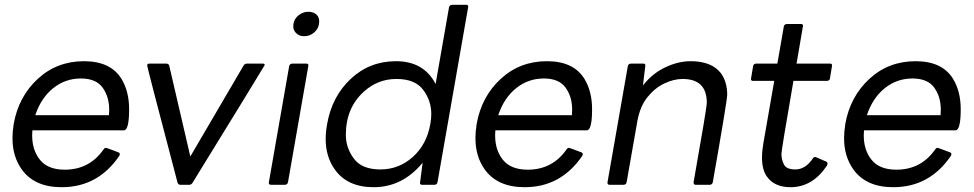

<svg xmlns="http://www.w3.org/2000/svg" viewBox="-20 -770 4057 800"><path d="M237 10Q123 10 70 -65Q32 -119 32 -194Q32 -222 37 -253Q57 -367 137 -441Q217 -515 330 -515Q442 -515 487 -440Q518 -388 518 -315Q518 -229 497 -227H115L114 -206Q114 -144 147 -103.5Q180 -63 250 -63Q353 -63 412 -148Q416 -154 422 -154Q424 -154 474 -135Q479 -133 479 -129L478 -122Q389 10 237 10ZM434 -290 435 -313Q435 -367 407.5 -405Q380 -443 317 -443Q252 -443 201.5 -402.5Q151 -362 127 -290Z M768 0H731Q724 0 720 -8Q593 -491 593 -498Q594 -505 603 -505H673Q682 -505 685 -497L773 -118L995 -497Q1000 -505 1009 -505H1075Q1083 -505 1083 -499Q1083 -497 782 -8Q777 0 768 0Z M1247 -619Q1225 -619 1212 -634Q1202 -645 1202 -660Q1202 -689 1225 -707Q1243 -721 1265 -721Q1288 -721 1301 -707Q1310 -697 1310 -681Q1310 -652 1288 -634Q1270 -619 1247 -619ZM1168 0H1109Q1100 0 1100 -9L1185 -495Q1187 -504 1198 -505H1257Q1265 -505 1265 -497L1180 -11Q1178 -1 1168 0Z M1537 10Q1427 10 1375 -64Q1337 -117 1337 -191Q1337 -220 1343 -253Q1363 -368 1441.5 -441.5Q1520 -515 1630 -515Q1746 -515 1795 -420L1851 -740Q1853 -749 1864 -750H1923Q1931 -750 1931 -742L1803 -11Q1801 -1 1791 0H1739Q1730 0 1730 -8L1741 -92Q1657 10 1537 10ZM1565 -64Q1642 -64 1700 -116Q1758 -168 1773 -253Q1777 -275 1777 -295Q1777 -351 1743 -396Q1709 -441 1632 -441Q1555 -441 1497 -389Q1421 -321 1421 -208Q1421 -154 1454.5 -109Q1488 -64 1565 -64Z M2166 10Q2052 10 1999 -65Q1961 -119 1961 -194Q1961 -222 1966 -253Q1986 -367 2066 -441Q2146 -515 2259 -515Q2371 -515 2416 -440Q2447 -388 2447 -315Q2447 -229 2426 -227H2044L2043 -206Q2043 -144 2076 -103.5Q2109 -63 2179 -63Q2282 -63 2341 -148Q2345 -154 2351 -154Q2353 -154 2403 -135Q2408 -133 2408 -129L2407 -122Q2318 10 2166 10ZM2363 -290 2364 -313Q2364 -367 2336.5 -405Q2309 -443 2246 -443Q2181 -443 2130.5 -402.5Q2080 -362 2056 -290Z M2938 0H2879Q2870 0 2870 -9V-11Q2925 -321 2925 -342Q2925 -441 2824 -441Q2788 -441 2748.5 -422.5Q2709 -404 2678 -365.5Q2647 -327 2636 -267L2591 -11Q2589 -1 2579 0H2520Q2511 0 2511 -9L2596 -495Q2598 -504 2609 -505H2660Q2669 -505 2669 -498L2659 -414Q2698 -464 2752 -489.5Q2806 -515 2858 -515Q2944 -515 2983 -466Q3010 -430 3010 -375Q3010 -352 2950 -11Q2948 -1 2938 0Z M3274 10Q3206 10 3175 -35Q3155 -63 3155 -114Q3155 -141 3161 -175L3206 -433H3117Q3109 -433 3109 -441L3118 -495Q3120 -504 3130 -505H3219L3246 -660Q3248 -669 3258 -670H3317Q3326 -670 3326 -663L3299 -505H3439Q3447 -505 3447 -497L3438 -443Q3437 -434 3426 -433H3286Q3236 -145 3236 -129Q3236 -105 3246.5 -84.5Q3257 -64 3294 -64Q3336 -64 3367 -110Q3371 -116 3377 -116Q3379 -116 3424 -96Q3428 -94 3428 -89Q3428 -84 3425 -79Q3365 10 3274 10Z M3702 10Q3588 10 3535 -65Q3497 -119 3497 -194Q3497 -222 3502 -253Q3522 -367 3602 -441Q3682 -515 3795 -515Q3907 -515 3952 -440Q3983 -388 3983 -315Q3983 -229 3962 -227H3580L3579 -206Q3579 -144 3612 -103.5Q3645 -63 3715 -63Q3818 -63 3877 -148Q3881 -154 3887 -154Q3889 -154 3939 -135Q3944 -133 3944 -129L3943 -122Q3854 10 3702 10ZM3899 -290 3900 -313Q3900 -367 3872.5 -405Q3845 -443 3782 -443Q3717 -443 3666.5 -402.5Q3616 -362 3592 -290Z"/></svg>

Font: YamahaIndonesia935. App
Style: Italic
Weight: 400
Italic angle: -10°
Designer: Dalton Maag Ltd
Foundry: Dalton Maag Ltd
Version: Version 1.002; January 01, 2024; Regular/Italic